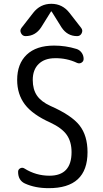

<svg xmlns="http://www.w3.org/2000/svg" viewBox="-20 -980 540 1010"><path d="M245.1 -335Q151.4 -377 110.8 -430.7Q70.3 -484.4 70.3 -559.6Q70.3 -644.5 120.6 -692.4Q170.9 -740.2 264.6 -740.2Q325.2 -740.2 381.8 -722.7Q398.4 -717.8 409.2 -703.1Q419.9 -688.5 419.9 -669.9Q419.9 -657.2 408.7 -650.4Q397.5 -643.6 384.8 -649.4Q331.1 -674.8 269.5 -673.8Q214.8 -673.8 183.6 -643.6Q152.3 -613.3 152.3 -559.6Q152.3 -509.8 174.3 -477.5Q196.3 -445.3 245.1 -422.9Q356.4 -374 398.4 -320.3Q440.4 -266.6 440.4 -179.7Q440.4 10.7 235.4 9.8Q165 9.8 111.3 -14.6Q75.2 -31.2 75.2 -76.2Q75.2 -88.9 86.4 -94.7Q97.7 -100.6 108.4 -93.8Q168.9 -55.7 240.2 -55.7Q356.4 -55.7 356.4 -179.7Q356.4 -234.4 331.1 -270.5Q305.7 -306.6 245.1 -335ZM345.7 -912.1 407.2 -833Q417 -820.3 409.7 -805.2Q402.3 -790 385.7 -790Q334 -790 303.7 -835.9L252 -918.9Q252 -919.9 250 -919.9Q248 -919.9 248 -918.9L196.3 -835.9Q166 -790 114.3 -790Q98.6 -790 90.8 -805.2Q83 -820.3 92.8 -833L154.3 -912.1Q191.4 -960 250 -960Q308.6 -960 345.7 -912.1Z"/></svg>

Font: Rounded-X Mgen+ 1mn regular
Style: Regular
Weight: 400
Designer: [Source Han Sans]
Ryoko NISHIZUKA  (kana & ideographs); Paul D. Hunt (Latin, Greek & Cyrillic); Wenlong ZHANG  (bopomofo
Version: Version 1.059.20150602